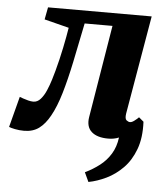

<svg xmlns="http://www.w3.org/2000/svg" viewBox="-86 -600 752 859"><g transform="rotate(5 290.5 -171.0)"><path d="M343 211 323.5 169Q359 152 388.5 129.2Q418 106.5 437.2 75Q456.5 43.5 462 1Q451 5.5 439 7.8Q427 10 414 10Q364 10 339 -12.5Q314 -35 321 -78.5L389.5 -494H264.5Q245.5 -399.5 228.8 -319Q212 -238.5 193.5 -175.8Q175 -113 151.5 -71Q130 -32 102.8 -12Q75.5 8 36 8Q14.5 8 -5.2 4Q-25 0 -32 -3.5L4 -141.5Q9 -139.5 19.5 -135.8Q30 -132 42.8 -128.8Q55.5 -125.5 66 -125.5Q84.5 -125.5 98.8 -141.8Q113 -158 123.2 -182Q133.5 -206 141 -230.5Q148.5 -255 153 -272Q160 -298 166.5 -325Q173 -352 178.2 -377.8Q183.5 -403.5 187.8 -426.8Q192 -450 195 -468.5L84.5 -496.5L95 -551.5H560.5L484.5 -108.5Q481 -85 489.2 -78.5Q497.5 -72 505 -72Q513 -72 523.5 -79.8Q534 -87.5 543.5 -97L565 -79Q568.5 -7 549.2 44.8Q530 96.5 496.5 130.5Q463 164.5 422.8 184Q382.5 203.5 343 211Z"/></g></svg>

Font: Merriweather 28pt Black
Style: Italic
Weight: 900
Italic angle: -7.8°
Version: Version 2.101